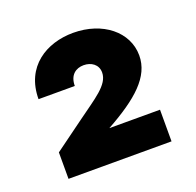

<svg xmlns="http://www.w3.org/2000/svg" viewBox="-87 -941 640 627"><g transform="rotate(-20 232.5 -627.5)"><path d="M408 -406V-516H232C342 -577 405 -632 405 -706C405 -788 329 -849 227 -849C134 -849 47 -797 47 -684H173C173 -722 196 -738 223 -738C249 -738 272 -723 272 -695C272 -652 219 -622 154 -574L50 -498V-406Z"/></g></svg>

Font: Be Vietnam Pro ExtraBold
Style: Regular
Weight: 800
Designer: Lam Bao, Tony Le, Vietanh Nguyen
Foundry: Yellow Type Foundry
Version: Version 1.002